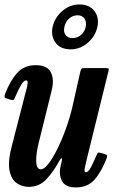

<svg xmlns="http://www.w3.org/2000/svg" viewBox="-23 -825 509 860"><path d="M-0.5 -403.5Q22.5 -463.5 53.8 -498.2Q85 -533 137 -533Q189 -533 205 -500.8Q221 -468.5 208 -418L153 -196Q138 -138 139 -102.2Q140 -66.5 161 -66.5Q174.5 -66.5 194 -91.5Q213.5 -116.5 234 -158Q254.5 -199.5 272.5 -249.5Q290.5 -299.5 302 -349.5L337 -505Q338.5 -512.5 341.5 -516.2Q344.5 -520 353.5 -520H448.5Q460 -520 462.8 -518.2Q465.5 -516.5 463 -507L364 -105Q360 -89 356.5 -71.2Q353 -53.5 361.5 -53.5Q372.5 -53.5 383.5 -74.2Q394.5 -95 409.5 -130Q413 -137.5 415.8 -140.2Q418.5 -143 428.5 -140L446 -135Q454.5 -132.5 456 -128.5Q457.5 -124.5 454.5 -115.5Q431 -55 400.2 -20.2Q369.5 14.5 317 14.5Q270.5 14.5 255.2 -13.2Q240 -41 248 -79L254 -105Q256 -115 252.8 -115.8Q249.5 -116.5 245.5 -109Q218.5 -59 186.2 -23.5Q154 12 106 12Q76 12 51.5 -5Q27 -22 19.2 -63.5Q11.5 -105 32 -179L92.5 -414Q94.5 -420.5 97.5 -432.8Q100.5 -445 100.8 -455Q101 -465 94.5 -465Q83.5 -465 71.2 -444.2Q59 -423.5 43.5 -387Q41 -380.5 38 -377.8Q35 -375 25.5 -378L6.5 -384Q-1.5 -386.5 -2.5 -390.5Q-3.5 -394.5 -0.5 -403.5ZM294 -604Q248 -604 226 -633.5Q204 -663 212.5 -704Q221.5 -745.5 255.5 -775.2Q289.5 -805 332 -805Q378 -805 400.2 -775.2Q422.5 -745.5 413 -704Q404.5 -663 370.2 -633.5Q336 -604 294 -604ZM302 -654.5Q323.5 -654.5 339.8 -668.5Q356 -682.5 361 -704.5Q365.5 -727 355.5 -741.8Q345.5 -756.5 324 -756.5Q303 -756.5 286.5 -741.8Q270 -727 265.5 -704.5Q260.5 -682.5 270.5 -668.5Q280.5 -654.5 302 -654.5Z"/></svg>

Font: Besley* Condensed Semi
Style: Italic
Weight: 600
Width: 3
Italic angle: -13°
Designer: Owen Earl
Foundry: indestructible type*
Version: Version 3.000; ttfautohint (v1.8.3)